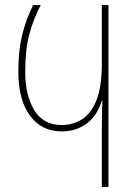

<svg xmlns="http://www.w3.org/2000/svg" viewBox="-20 -734 531 754"><path d="M380 0V-223Q380 -255 380.5 -288.5Q381 -322 382 -339H380Q361 -278 319.5 -248Q278 -218 222 -218Q143 -218 97.5 -280Q52 -342 52 -452Q52 -534 66.5 -594.5Q81 -655 110 -714H140Q112 -662 95.5 -600.5Q79 -539 79 -452Q79 -360 114.5 -301.5Q150 -243 222 -243Q266 -243 302 -265.5Q338 -288 359 -341Q380 -394 380 -485V-714H406V0Z"/></svg>

Font: Noto Sans Georgian Condensed Thin
Style: Regular
Weight: 100
Width: 3
Designer: Monotype Design Team, Akaki Razmadze
Foundry: Google LLC
Version: Version 2.005; ttfautohint (v1.8.4.7-5d5b)